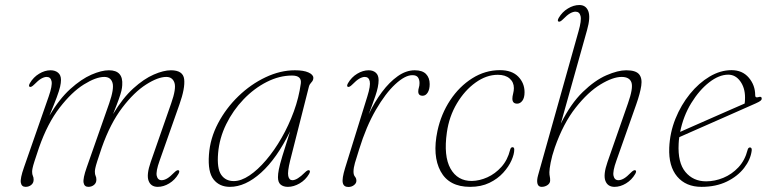

<svg xmlns="http://www.w3.org/2000/svg" viewBox="-20 -737 3077 765"><path d="M325.5 -70 415 -325Q435.5 -384 428.2 -407.2Q421 -430.5 395.5 -430.5Q362.5 -430.5 314.2 -400.5Q266 -370.5 217.8 -308.2Q169.5 -246 135.5 -149Q123.5 -113.5 117.5 -94.8Q111.5 -76 109.8 -67.2Q108 -58.5 108 -53Q108 -42 111 -36.2Q114 -30.5 114 -21Q114 -8 104.5 -0.2Q95 7.5 82 7.5Q66 7.5 63 -9.2Q60 -26 75.5 -70L174 -352.5Q189 -395.5 185.5 -413Q182 -430.5 166 -430.5Q156.5 -430.5 144.5 -423.8Q132.5 -417 116 -400Q104.5 -388.5 98.5 -391Q92.5 -393.5 99 -405.5Q113 -429.5 135.8 -443.2Q158.5 -457 181.5 -457Q199.5 -457 211.2 -447.5Q223 -438 223 -418.5Q223 -407 219.5 -391.5Q216 -376 206 -349Q196 -322 177 -276.5Q216.5 -343 260.2 -382.5Q304 -422 344.2 -439.5Q384.5 -457 414 -457Q471.5 -457 467 -397.5Q466.5 -387.5 463.8 -375.5Q461 -363.5 453.5 -342.2Q446 -321 430.5 -282.5Q469 -346.5 511.2 -384.8Q553.5 -423 592.8 -440Q632 -457 661 -457Q709.5 -457 713.8 -421.5Q718 -386 695 -321L616 -97Q600.5 -54 604.5 -36.5Q608.5 -19 624 -19Q634 -19 645.8 -25.8Q657.5 -32.5 674 -49.5Q685.5 -61 691.5 -58.5Q697.5 -56 691 -44Q677 -20 654.2 -6.2Q631.5 7.5 608.5 7.5Q581 7.5 572 -16.8Q563 -41 580.5 -91.5L662 -325Q683 -384.5 675 -407.5Q667 -430.5 642.5 -430.5Q609.5 -430.5 562 -400.2Q514.5 -370 467 -307.8Q419.5 -245.5 385.5 -149Q373.5 -113.5 367.5 -94.8Q361.5 -76 359.8 -67.2Q358 -58.5 358 -53Q358 -42 361 -36.2Q364 -30.5 364 -21Q364 -8 354.5 -0.2Q345 7.5 332 7.5Q316 7.5 313 -9.2Q310 -26 325.5 -70Z M1136 -97Q1125 -52.5 1128.5 -35.8Q1132 -19 1145 -19Q1164 -19 1194.5 -49.5Q1206 -61 1212 -58.5Q1218 -56 1211.5 -44Q1197.5 -20 1173.8 -6.2Q1150 7.5 1127 7.5Q1109 7.5 1098.2 -1.5Q1087.5 -10.5 1087.5 -31Q1087.5 -44 1091 -62Q1094.5 -80 1105 -115Q1115.5 -150 1136 -214Q1083 -105.5 1020.2 -49Q957.5 7.5 896 7.5Q854.5 7.5 831 -22Q807.5 -51.5 812.5 -120.5Q817 -185.5 848.8 -245.8Q880.5 -306 930 -353.8Q979.5 -401.5 1038.2 -429.2Q1097 -457 1155 -457Q1190 -457 1209.2 -448.2Q1228.5 -439.5 1228.5 -426.5Q1228.5 -417 1221 -409.2Q1213.5 -401.5 1211 -392.5ZM849 -126.5Q844 -66 861.2 -40.8Q878.5 -15.5 911.5 -15.5Q940.5 -15.5 973.8 -37.8Q1007 -60 1040.2 -99Q1073.5 -138 1102 -187.8Q1130.5 -237.5 1150.8 -293Q1171 -348.5 1178.5 -404Q1183 -436 1143.5 -436Q1093 -436 1042.8 -410.5Q992.5 -385 950.5 -341.2Q908.5 -297.5 881.2 -242Q854 -186.5 849 -126.5Z M1366 -391Q1360 -393.5 1366.5 -405.5Q1380.5 -429.5 1403.2 -443.2Q1426 -457 1449 -457Q1466.5 -457 1477.5 -447.2Q1488.5 -437.5 1488.5 -417.5Q1488.5 -392.5 1475.8 -355.2Q1463 -318 1449 -281.5Q1472 -330.5 1501.8 -370.2Q1531.5 -410 1564.8 -433.5Q1598 -457 1632.5 -457Q1663 -457 1677.5 -442Q1692 -427 1692 -402Q1692 -380.5 1684 -368Q1676 -355.5 1664 -355.5Q1646.5 -355.5 1646.5 -372.5Q1646.5 -380.5 1649 -388.2Q1651.5 -396 1651.5 -406Q1651.5 -420 1645.2 -428.8Q1639 -437.5 1623 -437.5Q1594 -437.5 1555 -401.5Q1516 -365.5 1477.5 -299.2Q1439 -233 1411 -142Q1400 -107.5 1394.2 -87.8Q1388.5 -68 1388.5 -53Q1388.5 -40 1394.2 -33.2Q1400 -26.5 1400 -16.5Q1400 -7 1390.5 0.5Q1381 8 1368 8Q1349.5 8 1345.8 -8.5Q1342 -25 1355 -67.5L1443.5 -352.5Q1457 -395.5 1453.2 -413Q1449.5 -430.5 1433.5 -430.5Q1424 -430.5 1412 -423.8Q1400 -417 1383.5 -400Q1372 -388.5 1366 -391Z M1963.5 -439Q1918 -439 1874.8 -408Q1831.5 -377 1800.5 -325Q1769.5 -273 1760.5 -209.5Q1747 -115 1775 -65.2Q1803 -15.5 1860 -16Q1890.5 -16.5 1921.8 -30.5Q1953 -44.5 1977.8 -72Q2002.5 -99.5 2012.5 -140Q2015 -150.5 2022 -150.5Q2029 -150.5 2029 -141Q2029 -123 2018 -98Q2007 -73 1985 -48.8Q1963 -24.5 1930 -8.5Q1897 7.5 1853 7.5Q1769 7.5 1735.5 -54.5Q1702 -116.5 1723 -215.5Q1737.5 -283 1773.8 -337.8Q1810 -392.5 1861.5 -425Q1913 -457.5 1972 -457.5Q2019.5 -457.5 2044.8 -431.8Q2070 -406 2070 -369.5Q2070 -347 2061.2 -335.5Q2052.5 -324 2040.5 -324Q2021.5 -324 2021.5 -344Q2021.5 -352.5 2024.5 -364Q2027.5 -375.5 2027.5 -386Q2027.5 -409.5 2010.5 -424.2Q1993.5 -439 1963.5 -439Z M2511 -44Q2497 -20 2474.2 -6.2Q2451.5 7.5 2428.5 7.5Q2401 7.5 2392 -16.8Q2383 -41 2400.5 -91.5L2482 -325Q2503.5 -386 2496 -408.2Q2488.5 -430.5 2456.5 -430.5Q2422 -430.5 2372.5 -400.5Q2323 -370.5 2273.8 -308.2Q2224.5 -246 2190.5 -149Q2179 -115.5 2174 -89Q2169 -62.5 2169 -51Q2169 -40 2170.5 -34Q2172 -28 2172 -18Q2172 -7 2161.8 0.2Q2151.5 7.5 2138 7.5Q2125 7.5 2121.5 -5.2Q2118 -18 2124 -39L2285 -612Q2297.5 -655.5 2293.2 -673Q2289 -690.5 2273 -690.5Q2263.5 -690.5 2251.5 -683.8Q2239.5 -677 2223 -660Q2211.5 -648.5 2205.5 -651Q2199.5 -653.5 2206 -665.5Q2220 -689.5 2242.8 -703.2Q2265.5 -717 2288.5 -717Q2314.5 -717 2324 -692.5Q2333.5 -668 2319 -617L2214.5 -244.5Q2254 -324 2302 -370.5Q2350 -417 2396 -437Q2442 -457 2475 -457Q2513 -457 2526.2 -441.2Q2539.5 -425.5 2535 -395.2Q2530.5 -365 2515 -321L2436 -97Q2420.5 -54 2424.5 -36.5Q2428.5 -19 2444 -19Q2454 -19 2465.8 -25.8Q2477.5 -32.5 2494 -49.5Q2505.5 -61 2511.5 -58.5Q2517.5 -56 2511 -44Z M2975 -136.5Q2970.5 -101 2944.8 -67.8Q2919 -34.5 2875.8 -13.5Q2832.5 7.5 2775 7.5Q2713 7.5 2678.2 -33.5Q2643.5 -74.5 2646.5 -148.5Q2649 -208.5 2671.2 -263.8Q2693.5 -319 2729 -362.8Q2764.5 -406.5 2807.5 -432Q2850.5 -457.5 2894.5 -457.5Q2938 -457.5 2963.5 -427.5Q2989 -397.5 2989 -357.5Q2989 -346 3001.5 -350Q3015 -354.5 3015 -344Q3015 -339.5 3010.2 -335.5Q3005.5 -331.5 2991 -325Q2972.5 -317 2940.8 -302.8Q2909 -288.5 2871.2 -272Q2833.5 -255.5 2796.8 -239.2Q2760 -223 2730.5 -210Q2701 -197 2686.5 -190.5Q2684.5 -177.5 2684 -164.5Q2680 -89 2711 -51.8Q2742 -14.5 2793.5 -14.5Q2828 -14.5 2862 -28.5Q2896 -42.5 2922 -70.2Q2948 -98 2958.5 -139Q2961 -149.5 2968 -149.5Q2976.5 -149.5 2975 -136.5ZM2881.5 -439.5Q2845 -439.5 2805.5 -408.8Q2766 -378 2734.2 -326.2Q2702.5 -274.5 2690 -211.5Q2708.5 -220 2740.8 -234Q2773 -248 2810.8 -264.8Q2848.5 -281.5 2884.5 -297.2Q2920.5 -313 2947 -324.5Q2948.5 -333 2948.5 -348.5Q2948.5 -387 2929.5 -413.2Q2910.5 -439.5 2881.5 -439.5Z"/></svg>

Font: Fraunces 9pt Thin
Style: Italic
Weight: 100
Italic angle: -16°
Version: Version 1.000;[b76b70a41]